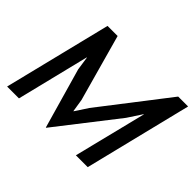

<svg xmlns="http://www.w3.org/2000/svg" viewBox="-168 -1083 1366 1366"><g transform="rotate(45 515.5 -399.5)"><path d="M1030.8 -810.1 831.1 0H711.9L848.1 -547.9H846.2L775.9 -440.9L423.8 11.2H420.9L291 -443.8L275.9 -546.9H273.9L139.2 0H20L220.2 -810.1H321.8L461.9 -306.2L477.1 -210H479L542 -306.2L931.2 -810.1Z"/></g></svg>

Font: Sinkin Sans 500 Medium Italic
Style: Regular
Weight: 500
Italic angle: -112°
Designer: Keith Bates
Foundry: K-Type
Version: Sinkin Sans (version 1.0)  by Keith Bates   •   © 2014   www